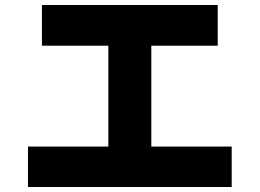

<svg xmlns="http://www.w3.org/2000/svg" viewBox="-20 -745 1040 769"><path d="M92 4V-158H414V-562H148V-725H852V-562H586V-158H908V4Z"/></svg>

Font: Murecho ExtraBold
Style: Regular
Weight: 800
Designer: Neil Summerour
Foundry: Positype
Version: Version 1.010; ttfautohint (v1.8.3)